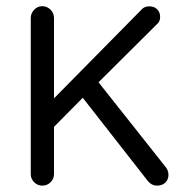

<svg xmlns="http://www.w3.org/2000/svg" viewBox="-20 -582 575 606"><path d="M502.9 -54.7Q511.7 -43.9 511.7 -29.8Q511.7 -15.6 502 -5.9Q492.2 3.9 475.6 3.9Q459 3.9 447.3 -9.8L241.2 -273.4L150.4 -181.6V-32.2Q150.4 -17.6 139.6 -6.8Q128.9 3.9 113.3 3.9Q98.6 3.9 87.9 -6.8Q77.1 -17.6 77.1 -32.2V-525.4Q77.1 -540 87.9 -551.3Q98.6 -562.5 113.3 -562.5Q127.9 -562.5 139.2 -551.8Q150.4 -541 150.4 -525.4V-271.5L423.8 -548.8Q433.6 -561.5 449.7 -562Q465.8 -562.5 475.6 -553.2Q485.4 -543.9 485.4 -528.8Q485.4 -513.7 475.6 -505.9L291 -322.3Z"/></svg>

Font: NTR
Style: Regular
Weight: 400
Designer: Purushoth Kumar Guthula
Foundry: Silicon Andhra, USA.
Version: Version 1.0.5; ttfautohint (v1.2.25-373a) -l 7 -r 28 -G 50 -